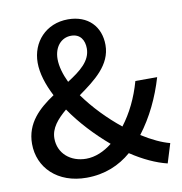

<svg xmlns="http://www.w3.org/2000/svg" viewBox="-84 -829 873 920"><g transform="rotate(-10 352.5 -368.5)"><path d="M144 -199C144 -249 178 -288 223 -326C272 -254 337 -185 405 -127C366 -96 322 -77 278 -77C202 -77 144 -126 144 -199ZM225 -571C225 -629 259 -670 308 -670C353 -670 372 -637 372 -597C372 -536 320 -496 256 -455C237 -495 225 -535 225 -571ZM687 -81C648 -91 601 -113 552 -144C610 -220 652 -308 680 -403H574C552 -324 518 -255 475 -199C410 -251 347 -316 300 -382C381 -440 463 -501 463 -598C463 -688 404 -750 307 -750C199 -750 128 -670 128 -570C128 -519 146 -462 176 -404C101 -354 34 -293 34 -192C34 -76 123 13 264 13C353 13 425 -18 483 -68C543 -28 604 0 658 13Z"/></g></svg>

Font: Genne Gothic Medium
Style: Regular
Weight: 500
Designer: Ryoko NISHIZUKA (kana & ideographs); Paul D. Hunt (Latin, Greek & Cyrillic); Wenlong ZHANG (bopomofo); Sandoll Communica
Foundry: Adobe Systems Incorporated
Version: Version 1.004;PS 1.004;hotconv 16.6.51;makeotf.lib2.5.65220